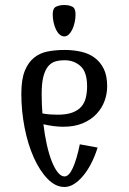

<svg xmlns="http://www.w3.org/2000/svg" viewBox="-20 -730 512 765"><path d="M65 0ZM407 -386Q407 -356 396.5 -327.5Q386 -299 364.5 -276Q343 -253 310 -239Q277 -225 232 -225Q214 -225 194 -227.5Q174 -230 153 -235Q158 -192 166.5 -154Q175 -116 186 -88Q197 -60 210 -43.5Q223 -27 237 -27Q255 -27 270.5 -61.5Q286 -96 298 -155L369 -142Q346 -70 309.5 -27.5Q273 15 237 15Q201 15 169.5 -17.5Q138 -50 114.5 -102.5Q91 -155 78 -221.5Q65 -288 65 -356Q65 -413 78.5 -447Q92 -481 115.5 -500Q139 -519 170.5 -525Q202 -531 237 -531Q272 -531 303 -524Q334 -517 357 -500Q380 -483 393.5 -455.5Q407 -428 407 -386ZM146 -356Q146 -315 149 -278Q166 -275 181 -274Q196 -273 210 -273Q245 -273 268 -281.5Q291 -290 304 -305Q317 -320 322 -341Q327 -362 327 -386Q327 -443 301 -466.5Q275 -490 237 -490Q218 -490 201.5 -485.5Q185 -481 172.5 -466.5Q160 -452 153 -425.5Q146 -399 146 -356ZM236 -585Q226 -585 217.5 -592.5Q209 -600 203 -612.5Q197 -625 193.5 -641Q190 -657 190 -673Q190 -697 203.5 -703.5Q217 -710 236 -710Q255 -710 268 -703.5Q281 -697 281 -673Q281 -657 277.5 -641Q274 -625 268 -612.5Q262 -600 254 -592.5Q246 -585 236 -585Z"/></svg>

Font: Combo
Style: Regular
Weight: 400
Designer: Eduardo Rodriguez Tunni
Foundry: Eduardo Rodriguez Tunni
Version: Version 1.001